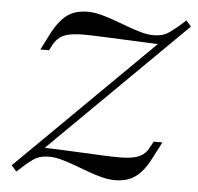

<svg xmlns="http://www.w3.org/2000/svg" viewBox="-46 -629 709 689"><g transform="rotate(5 308.0 -285.0)"><path d="M37.3 11.3 18.8 -9.6 511.2 -496.3 519.5 -488Q444.5 -491.2 389.3 -493.6Q334.2 -496 297.1 -497.6Q260 -499.2 236.3 -499.2Q204.1 -499.2 183.3 -494.8Q162.5 -490.3 148.8 -479.7Q135.2 -469.1 125.4 -450.2L116.5 -432.5H85.1L114.9 -491.4Q132 -524 150.6 -544.3Q169.1 -564.7 191.5 -573.5Q213.8 -582.3 242.9 -582.3Q265.2 -582.3 290.1 -575.9Q315 -569.4 340.8 -560.1Q366.7 -550.7 392.1 -541.3Q417.5 -531.9 440.8 -525.5Q464.1 -519.1 483.9 -519.1Q495.3 -519.1 504.4 -520.4Q513.4 -521.7 522.6 -525Q531.8 -528.4 542.1 -535.6Q552.4 -542.9 566.2 -554Q580 -565.1 598.3 -582.3L616.1 -561.4L123.7 -74.6L116.2 -83Q190.6 -80.6 245.3 -77.8Q300 -75 337.7 -73.4Q375.4 -71.7 399.3 -71.7Q431.6 -71.7 452.4 -76.2Q473.2 -80.7 486.8 -91.3Q500.4 -101.9 509.4 -120.8L519.1 -138.5H550.5L519.9 -79.5Q503.6 -47 485.1 -27Q466.5 -7.1 444.2 2.1Q421.8 11.3 392.7 11.3Q369.6 11.3 344.7 4.9Q319.9 -1.5 294.4 -10.9Q269 -20.3 243.5 -29.7Q218.1 -39 194.9 -45.4Q171.7 -51.9 151.1 -51.9Q139.7 -51.9 130.6 -50.6Q121.5 -49.3 111.9 -45.9Q102.4 -42.5 92.1 -35.3Q81.8 -28.1 68.4 -16.6Q55 -5 37.3 11.3Z"/></g></svg>

Font: Playfair 5pt SemiExpanded Light 12pt
Style: Italic
Weight: 300
Italic angle: -15.6°
Version: Version 2.000;gftools[0.9.28]